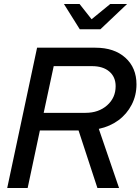

<svg xmlns="http://www.w3.org/2000/svg" viewBox="-20 -938 701 958"><path d="M16 0 165 -700H456Q550 -700 605.5 -650Q661 -600 661 -517Q661 -462 637 -415.5Q613 -369 571 -338Q529 -307 473 -295L574 0H466L372 -287H179L118 0ZM198 -375H407Q472 -375 514.5 -412.5Q557 -450 557 -508Q557 -554 525.5 -581Q494 -608 439 -608H248ZM378 -792 299 -918H377L437 -842L530 -918H614L481 -792Z"/></svg>

Font: Red Hat Display Medium
Style: Italic
Weight: 500
Italic angle: -12°
Designer: Pentagram, MCKL
Foundry: Pentagram, MCKL
Version: Version 1.023; ttfautohint (v1.8.3)